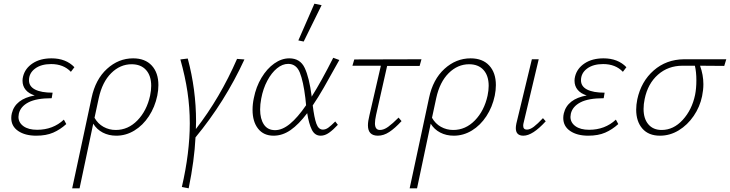

<svg xmlns="http://www.w3.org/2000/svg" viewBox="-20 -731 3954 1040"><path d="M383 -367 364 -342Q324 -384 257 -384Q203 -384 170 -359.5Q137 -335 137 -296Q137 -263 170 -246Q203 -229 265 -229L260 -199Q177 -199 134 -176.5Q91 -154 82 -115Q80 -103 80 -98Q80 -67 107 -47.5Q134 -28 181 -28Q267 -28 326 -83L339 -59Q306 -29 268 -12.5Q230 4 176 4Q116 4 78.5 -21.5Q41 -47 41 -92Q41 -104 44 -117Q63 -195 168 -214Q136 -224 119 -244.5Q102 -265 102 -294Q102 -305 105 -317Q116 -361 157 -388Q198 -415 259 -415Q337 -415 383 -367Z M838 -270Q838 -243 832 -213Q819 -151 786.5 -101.5Q754 -52 708 -24Q662 4 610 4Q569 4 536.5 -13Q504 -30 485 -61L411 289H371L388 210Q404 137 425 37.5Q446 -62 476 -201Q497 -301 559.5 -358Q622 -415 701 -415Q766 -415 802 -376Q838 -337 838 -270ZM799 -266Q799 -321 771 -352Q743 -383 693 -383Q631 -383 582.5 -335Q534 -287 515 -200L492 -93Q510 -61 540.5 -44Q571 -27 607 -27Q674 -27 724.5 -79Q775 -131 793 -213Q799 -242 799 -266Z M1039 13Q1033 137 1002 289L965 282Q1008 96 1008 -63Q1008 -149 995.5 -233Q983 -317 957 -409L997 -414Q1042 -246 1042 -73L1041 -32Q1172 -201 1264 -412L1304 -409Q1198 -179 1039 13Z M1796 -73 1810 -55Q1785 -28 1762.5 -12Q1740 4 1717 4Q1685 4 1669 -28.5Q1653 -61 1644 -118Q1598 -57 1554 -26.5Q1510 4 1462 4Q1408 4 1378 -34Q1348 -72 1348 -136Q1348 -168 1355 -200Q1367 -261 1396.5 -310Q1426 -359 1465.5 -387Q1505 -415 1547 -415Q1606 -415 1630.5 -363Q1655 -311 1668 -211V-207Q1721 -291 1785 -418L1818 -406Q1764 -309 1734 -256.5Q1704 -204 1674 -160Q1682 -94 1693.5 -61.5Q1705 -29 1729 -29Q1744 -29 1758.5 -39.5Q1773 -50 1796 -73ZM1638 -161 1634 -200Q1623 -291 1604 -338Q1585 -385 1541 -385Q1510 -385 1480.5 -361Q1451 -337 1428 -294Q1405 -251 1395 -197Q1389 -166 1389 -138Q1389 -87 1409.5 -56.5Q1430 -26 1470 -26Q1509 -26 1550.5 -60Q1592 -94 1638 -161ZM1596 -512 1683 -711 1722 -703 1625 -506Z M2017 -108Q2011 -80 2011 -63Q2011 -27 2038 -27Q2059 -27 2082.5 -44Q2106 -61 2139 -94L2155 -75Q2119 -36 2088.5 -16Q2058 4 2027 4Q1973 4 1973 -52Q1973 -74 1981 -106L2043 -375H1889L1899 -409L2263 -410L2253 -374H2077Z M2666 -270Q2666 -243 2660 -213Q2647 -151 2614.5 -101.5Q2582 -52 2536 -24Q2490 4 2438 4Q2397 4 2364.5 -13Q2332 -30 2313 -61L2239 289H2199L2216 210Q2232 137 2253 37.5Q2274 -62 2304 -201Q2325 -301 2387.5 -358Q2450 -415 2529 -415Q2594 -415 2630 -376Q2666 -337 2666 -270ZM2627 -266Q2627 -321 2599 -352Q2571 -383 2521 -383Q2459 -383 2410.5 -335Q2362 -287 2343 -200L2320 -93Q2338 -61 2368.5 -44Q2399 -27 2435 -27Q2502 -27 2552.5 -79Q2603 -131 2621 -213Q2627 -242 2627 -266Z M2774 -37Q2774 -47 2777 -62L2861 -410H2898L2817 -69Q2814 -59 2814 -50Q2814 -29 2834 -29Q2851 -29 2871.5 -44.5Q2892 -60 2921 -91L2936 -74Q2865 4 2815 4Q2774 4 2774 -37Z M3373 -367 3354 -342Q3314 -384 3247 -384Q3193 -384 3160 -359.5Q3127 -335 3127 -296Q3127 -263 3160 -246Q3193 -229 3255 -229L3250 -199Q3167 -199 3124 -176.5Q3081 -154 3072 -115Q3070 -103 3070 -98Q3070 -67 3097 -47.5Q3124 -28 3171 -28Q3257 -28 3316 -83L3329 -59Q3296 -29 3258 -12.5Q3220 4 3166 4Q3106 4 3068.5 -21.5Q3031 -47 3031 -92Q3031 -104 3034 -117Q3053 -195 3158 -214Q3126 -224 3109 -244.5Q3092 -265 3092 -294Q3092 -305 3095 -317Q3106 -361 3147 -388Q3188 -415 3249 -415Q3327 -415 3373 -367Z M3903 -374Q3860 -375 3772 -375Q3790 -325 3790 -275Q3790 -244 3783 -210Q3771 -152 3737.5 -103Q3704 -54 3656.5 -25Q3609 4 3555 4Q3493 4 3459.5 -34.5Q3426 -73 3426 -137Q3426 -163 3432 -193Q3453 -290 3521 -349.5Q3589 -409 3685 -410H3914ZM3752 -296Q3752 -341 3744 -375H3677Q3599 -375 3544 -326.5Q3489 -278 3472 -195Q3466 -167 3466 -141Q3466 -88 3492 -57.5Q3518 -27 3564 -27Q3628 -27 3678 -81.5Q3728 -136 3745 -217Q3752 -252 3752 -296Z"/></svg>

Font: Ysabeau Light
Style: Italic
Weight: 300
Italic angle: -12°
Designer: Christian Thalmann (Catharsis Fonts)
Version: Version 0.003